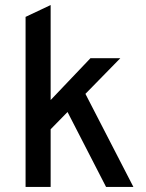

<svg xmlns="http://www.w3.org/2000/svg" viewBox="-20 -742 580 762"><path d="M81.5 0V-675L181 -722V-345L339 -511H457.5L319 -369.5L509.5 0H401L248 -297.5L181 -229V0Z"/></svg>

Font: Overpass Medium
Style: Regular
Weight: 500
Designer: Delve Withrington, Dave Bailey, Thomas Jockin
Foundry: Delve Fonts LLC
Version: Version 4.000